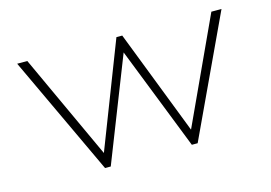

<svg xmlns="http://www.w3.org/2000/svg" viewBox="-74 -654 1122 796"><g transform="rotate(-15 487.0 -256.0)"><path d="M288.5 0H313L487 -443L661 0H686L925.5 -512H882L674 -61.5L499.5 -512H474.5L300 -61.5L92 -512H48.5Z"/></g></svg>

Font: Spartan ExtraLight
Style: Regular
Weight: 200
Designer: Matt Bailey, Mirko Velimirovic
Foundry: Matt Bailey
Version: Version 1.003; ttfautohint (v1.8.3)